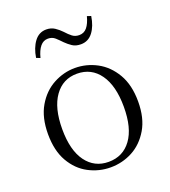

<svg xmlns="http://www.w3.org/2000/svg" viewBox="-140 -864 871 981"><g transform="rotate(-20 295.0 -373.5)"><path d="M294 14Q231 14 175 -15.5Q119 -45 84.5 -105Q50 -165 50 -255Q50 -345 85.5 -405.5Q121 -466 177 -496Q233 -526 294 -526Q357 -526 413 -496Q469 -466 504.5 -405.5Q540 -345 540 -255Q540 -165 504.5 -105Q469 -45 413.5 -15.5Q358 14 294 14ZM294 -16Q372 -16 417 -77.5Q462 -139 462 -254Q462 -369 417 -432Q372 -495 294 -495Q217 -495 172 -432Q127 -369 127 -254Q127 -139 172 -77.5Q217 -16 294 -16ZM126 -642Q134 -694 159 -727.5Q184 -761 224 -761Q250 -761 269.5 -748Q289 -735 304 -719Q321 -700 336.5 -688Q352 -676 374 -676Q400 -676 416.5 -696Q433 -716 443 -754L464 -747Q456 -694 431 -661.5Q406 -629 366 -629Q338 -629 319.5 -641.5Q301 -654 286 -669Q270 -686 254.5 -700Q239 -714 216 -714Q191 -714 174 -693.5Q157 -673 147 -634Z"/></g></svg>

Font: Early Summer Mincho Light
Style: Regular
Weight: 300
Designer: GuiWonder
Version: Version 1.002